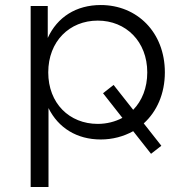

<svg xmlns="http://www.w3.org/2000/svg" viewBox="-20 -550 737 764"><path d="M636 -262C636 -422 525 -530 381 -530C283 -530 208 -482 170 -399V-526H102V194H173V-120C212 -41 286 5 381 5C428 5 472 -7 510 -28L581 62L622 30L552 -59C604 -106 636 -177 636 -262ZM369 -57C256 -57 172 -139 172 -262C172 -385 256 -468 369 -468C481 -468 566 -385 566 -262C566 -200 545 -149 510 -113L432 -212L390 -179L467 -81C439 -66 405 -57 369 -57Z"/></svg>

Font: Talent
Style: Regular
Weight: 400
Designer: Mike Powis
Version: Version 1.001;hotconv 1.0.109;makeotfexe 2.5.65596